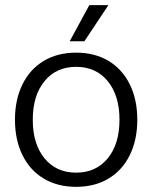

<svg xmlns="http://www.w3.org/2000/svg" viewBox="-20 -714 590 744"><path d="M38 -250Q38 -328 67 -387Q96 -446 149.5 -478Q203 -510 275 -510Q347 -510 400.5 -478Q454 -446 483 -387Q512 -328 512 -250Q512 -172 483 -113Q454 -54 400.5 -22Q347 10 275 10Q203 10 149.5 -22Q96 -54 67 -113Q38 -172 38 -250ZM443 -250Q443 -344 397.5 -399.5Q352 -455 275 -455Q198 -455 152.5 -399.5Q107 -344 107 -250Q107 -156 152.5 -100.5Q198 -45 275 -45Q352 -45 397.5 -100.5Q443 -156 443 -250ZM326 -694H400L307 -554H250Z"/></svg>

Font: Sarabun Light
Style: Regular
Weight: 300
Designer: Suppakit Chalermlarp | Katatrad Co.,Ltd.
Foundry: Cadson Demak Co.,Ltd.
Version: Version 1.000; ttfautohint (v1.6)